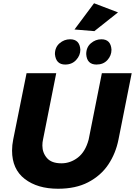

<svg xmlns="http://www.w3.org/2000/svg" viewBox="-20 -1150 828 1178"><path d="M336 8Q210 8 132 -52Q54 -112 54 -226Q54 -260 61 -294L143 -701H325L244 -294Q240 -277 240 -257Q240 -213 268 -180.5Q296 -148 357 -148Q412 -148 458 -183.5Q504 -219 524 -294L605 -701H788L707 -294Q690 -208.5 644.5 -140.5Q599 -72.5 520.5 -31.5Q444.5 8 336 8ZM380 -754Q323 -754 317 -818Q317 -860 345.5 -884.5Q374 -909 410 -909Q469 -909 473 -845Q473 -810 447.2 -782Q421.5 -754 380 -754ZM572 -754Q513 -754 509 -818Q509 -860 537.5 -884.5Q566 -909 602 -909Q660 -909 664 -845Q664 -809 639 -781.5Q614 -754 572 -754ZM559 -959 437 -969 557 -1130 704 -1074Z"/></svg>

Font: Argentum Novus
Style: Bold Italic
Weight: 700
Designer: Julieta Ulanovsky (font) & Cristiano Sobral (main changes)
Foundry: Julieta Ulanovsky (font) & Cristiano Sobral (main changes)
Version: Version 3.00;November 27, 2020;FontCreator 13.0.0.2655 64-bi